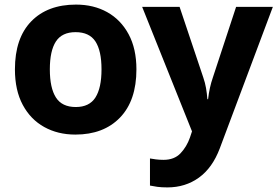

<svg xmlns="http://www.w3.org/2000/svg" viewBox="-20 -576 1208 836"><path d="M574 -274Q574 -138 502.5 -64Q431 10 308 10Q232 10 172.5 -23Q113 -56 79 -119.5Q45 -183 45 -274Q45 -410 116 -483Q187 -556 311 -556Q388 -556 447 -523Q506 -490 540 -427Q574 -364 574 -274ZM197 -274Q197 -193 223.5 -151.5Q250 -110 310 -110Q369 -110 395.5 -151.5Q422 -193 422 -274Q422 -355 395.5 -395.5Q369 -436 309 -436Q250 -436 223.5 -395.5Q197 -355 197 -274ZM599 -546H762L865 -239Q873 -216 877 -193Q881 -170 883 -144H886Q889 -170 894 -193Q899 -216 907 -239L1008 -546H1168L937 70Q905 155 846 197.5Q787 240 709 240Q683 240 665 237.5Q647 235 633 232V114Q643 116 659 118Q675 120 692 120Q739 120 766 91.5Q793 63 807 23L816 -4Z"/></svg>

Font: Noto Sans
Style: Bold
Weight: 700
Designer: Monotype Design Team
Foundry: Monotype Imaging Inc.
Version: Version 2.000;GOOG;noto-source:20170915:90ef993387c0; ttfaut